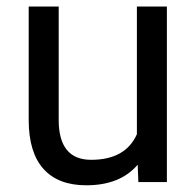

<svg xmlns="http://www.w3.org/2000/svg" viewBox="-20 -548 591 578"><path d="M394.5 -52.2Q341.8 9.8 239.7 9.8Q155.3 9.8 111.1 -39.3Q66.9 -88.4 66.4 -184.6V-528.3H156.7V-187Q156.7 -66.9 254.4 -66.9Q357.9 -66.9 392.1 -144V-528.3H482.4V0H396.5Z"/></svg>

Font: Vazir FD
Style: Regular-FD
Weight: 400
Designer: Saber Rastikerdar
Foundry: Saber Rastikerdar
Version: Version 30.0.0